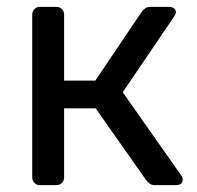

<svg xmlns="http://www.w3.org/2000/svg" viewBox="-20 -540 576 560"><path d="M97 0Q87 0 80.5 -6.5Q74 -13 74 -23V-497Q74 -507 80.5 -513.5Q87 -520 97 -520H144Q154 -520 160.5 -513.5Q167 -507 167 -497V-305H258L393 -505Q398 -512 404 -516Q410 -520 420 -520H472Q481 -520 487 -516Q493 -512 493 -504Q493 -502 491.5 -498.5Q490 -495 488 -492L338 -271L508 -29Q513 -23 513 -16Q513 -8 507.5 -4Q502 0 493 0H432Q423 0 417 -4Q411 -8 406 -15L259 -224H167V-23Q167 -13 160.5 -6.5Q154 0 144 0Z"/></svg>

Font: DVN-Rubik
Style: Regular
Weight: 400
Designer: Hubert and Fischer
Foundry: Hubert & Fischer
Version: Version 2.102